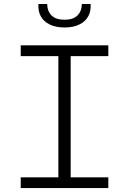

<svg xmlns="http://www.w3.org/2000/svg" viewBox="-20 -962 660 982"><path d="M278.5 0V-730H341.5V0ZM534 -730V-675H86V-730ZM86 -55H534V0H86ZM310 -861Q355 -861 376.8 -883.5Q398.5 -906 398.5 -941.5H443.5Q446 -906 431.5 -879Q417 -852 386 -836.8Q355 -821.5 310 -821.5Q265 -821.5 234 -836.8Q203 -852 188.5 -879Q174 -906 176.5 -941.5H221.5Q221.5 -906 243.2 -883.5Q265 -861 310 -861Z"/></svg>

Font: Monaspace Neon Var ExtraLight
Style: Regular
Weight: 200
Designer: Riley Cran and the Lettermatic Team
Version: Version 1.200 (Monaspace Neon Var)